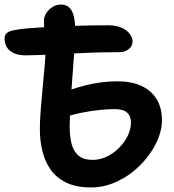

<svg xmlns="http://www.w3.org/2000/svg" viewBox="-31 -808 765 843"><path d="M369 15Q304 15 260.5 -6Q217 -27 191.5 -63Q166 -99 155 -145Q144 -191 144 -242Q144 -280 148 -328Q152 -376 156.5 -425.5Q161 -475 165 -518Q169 -561 169 -591Q169 -618 165.5 -653.5Q162 -689 162 -718Q162 -735 172.5 -751Q183 -767 200 -777.5Q217 -788 236 -788Q269 -788 284 -760.5Q299 -733 299 -679Q299 -641 295.5 -586.5Q292 -532 287 -471.5Q282 -411 278.5 -353.5Q275 -296 275 -251Q275 -210 283 -177.5Q291 -145 313 -125.5Q335 -106 376 -106Q408 -106 438 -120.5Q468 -135 492 -159Q516 -183 530 -212Q544 -241 544 -270Q544 -298 527 -313.5Q510 -329 472 -329Q443 -329 405 -325Q367 -321 326.5 -313Q286 -305 248 -291L208 -386Q276 -416 345 -433.5Q414 -451 485 -451Q546 -451 589.5 -431Q633 -411 656.5 -373Q680 -335 680 -280Q680 -231 654 -178.5Q628 -126 584 -82Q540 -38 484 -11.5Q428 15 369 15ZM83 -565Q47 -565 26 -576.5Q5 -588 -3 -604.5Q-11 -621 -11 -639Q-11 -653 -2 -662Q7 -671 28 -675Q50 -680 91.5 -683.5Q133 -687 184 -690Q235 -693 286 -694.5Q337 -696 379 -696.5Q421 -697 442 -697Q481 -697 505 -685.5Q529 -674 540 -657Q551 -640 551 -626Q551 -606 534.5 -592.5Q518 -579 493 -579Q457 -579 411.5 -578Q366 -577 318.5 -574.5Q271 -572 226 -570Q181 -568 143.5 -566.5Q106 -565 83 -565Z"/></svg>

Font: Shantell Sans SemiBold
Style: Regular
Weight: 600
Designer: Stephen Nixon, Anya Danilova, Shantell Martin
Foundry: Arrow Type
Version: Version 1.011;[c5ecc13dd]